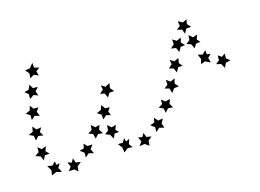

<svg xmlns="http://www.w3.org/2000/svg" viewBox="-56 -373 612 452"><g transform="rotate(-15 250.0 -147.5)"><path d="M500 -167 488 -164 483 -153 477 -164 465 -167 474 -174V-186L483 -180L491 -186V-174ZM454 -174 442 -180 431 -176 434 -188 429 -200 440 -197 449 -205 450 -195 459 -194 451 -186ZM426 -216 421 -227 410 -231 419 -238 420 -250 429 -242 440 -246 436 -235 443 -227 432 -226ZM401 -249 398 -238 406 -229 395 -228 389 -217 384 -228 372 -230 381 -238 380 -250 390 -244ZM383 -204 381 -192 388 -184 377 -183 371 -172 366 -183 355 -186 364 -194 362 -205 372 -199ZM362 -160 359 -148 367 -139 355 -138 348 -128 344 -140 333 -143 342 -150 341 -162 351 -155ZM339 -116 335 -105 341 -95 329 -96 321 -87 319 -98 308 -103 318 -109V-120L327 -113ZM311 -76 305 -65 309 -54 297 -57 288 -49V-61L278 -68L289 -72L291 -83L299 -74ZM274 -42 265 -34 264 -22 254 -29 241 -27 248 -37 243 -48 253 -46 258 -55 262 -44ZM225 -29 213 -30 203 -22 201 -35 193 -45H205L211 -55L213 -46L222 -50L218 -38ZM187 -60 181 -71 170 -75 179 -82 180 -95 189 -87 200 -90 196 -79 203 -72 192 -71ZM175 -110 174 -122 164 -128 175 -133 179 -144 186 -134H197L191 -125L195 -115L184 -118ZM211 -189 209 -177 217 -168 205 -167 199 -157 194 -168 183 -170 192 -178 190 -189 200 -183ZM163 -100 159 -89 166 -79 154 -80 146 -71 143 -83 132 -87 142 -93 143 -105 152 -97ZM135 -60 128 -50 133 -39 121 -42 112 -34V-46L102 -53L113 -56L115 -67L123 -59ZM98 -27 88 -19 87 -7 78 -14 65 -13 72 -23 67 -34 77 -31 82 -40 86 -29ZM49 -16 36 -19 24 -14 26 -26 19 -38 31 -36 39 -44 41 -35 49 -37 43 -27ZM15 -53 10 -64 -2 -68 8 -75V-87L17 -80L28 -84L24 -73L32 -65L20 -64ZM9 -103 7 -115 -4 -120 7 -125 9 -137 17 -128 29 -130 23 -120 29 -110 17 -112ZM12 -152V-164L2 -170L13 -175L16 -186L23 -177H35L28 -168L33 -157L21 -160ZM21 -201V-213L12 -220L23 -223L28 -234L34 -224H46L38 -215L42 -204L31 -208ZM34 -248 35 -260 27 -269 39 -271 48 -282 49 -270 61 -267 52 -260 55 -249 44 -254ZM425 -287 423 -276 431 -267 419 -266 413 -255 409 -266 397 -269 406 -276 404 -288 415 -282Z"/></g></svg>

Font: Santa christmas start
Style: Regular
Weight: 400
Designer: MUHAMMAD YONI
Version: Version 001.000